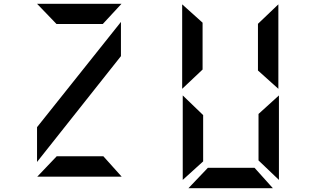

<svg xmlns="http://www.w3.org/2000/svg" viewBox="-20 -783 1640 1016"><path d="M177 152 280 44H527L624 152ZM176 -763H623L524 -656H279ZM620 -486 176 74V-110L620 -667Z M977 213 1080 105H1327L1424 213ZM947 -278 1055 -174V71L947 169ZM1456 169 1348 66V-180L1456 -278ZM944 -313V-760L1052 -663V-415ZM1453 -760V-313L1345 -410V-657Z"/></svg>

Font: Digital Numbers
Style: Regular
Weight: 400
Version: Version 001.102